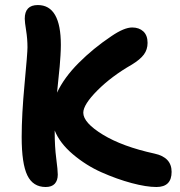

<svg xmlns="http://www.w3.org/2000/svg" viewBox="-20 -730 713 761"><path d="M161.1 11.2Q110.8 11.2 88.4 -34.9Q65.9 -81.1 65.9 -187Q65.9 -275.4 77.4 -397.7Q88.9 -520 88.9 -542Q88.9 -576.2 83.5 -609.4Q78.1 -642.6 78.1 -655.8Q78.1 -710 129.9 -710Q221.2 -710 221.2 -551.8Q221.2 -534.2 219.7 -509.5Q218.3 -484.9 216.6 -467Q214.8 -449.2 211.2 -413.8Q207.5 -378.4 206.1 -362.8Q233.9 -422.4 291.5 -480.2Q349.1 -538.1 421.9 -586.9Q472.2 -621.1 503.9 -621.1Q531.2 -621.1 548.1 -605.5Q564.9 -589.8 564.9 -560.1Q564.9 -533.7 550.3 -513.9Q535.6 -494.1 502.9 -474.1Q421.9 -427.7 366 -371.6Q310.1 -315.4 310.1 -283.2Q310.1 -243.7 387.7 -196.3Q465.3 -148.9 592.8 -121.1Q660.2 -106.4 660.2 -48.8Q660.2 11.2 600.1 11.2Q560.1 11.2 501.7 -4.4Q443.4 -20 382.3 -47.1Q321.3 -74.2 269 -118.4Q216.8 -162.6 196.8 -212.9V-206.1Q196.8 -148.9 202.9 -102.1Q209 -55.2 209 -38.1Q209 -14.6 197 -1.7Q185.1 11.2 161.1 11.2Z"/></svg>

Font: Shantell Sans Irregular
Style: Regular
Weight: 600
Designer: Stephen Nixon, Anya Danilova, Shantell Martin
Foundry: Arrow Type
Version: Version 1.006;[9816181b4]